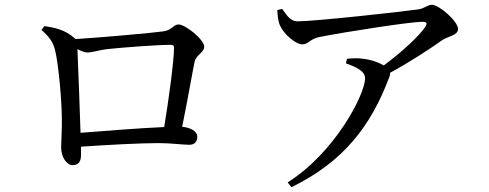

<svg xmlns="http://www.w3.org/2000/svg" viewBox="-20 -737 2040 801"><path d="M316 -183C313 -282 306 -464 303 -532C318 -524 334 -518 345 -518C364 -518 394 -528 426 -532C481 -538 633 -550 693 -550C703 -550 706 -546 706 -538C706 -485 684 -321 665 -207C570 -203 418 -191 316 -183ZM153 -612C185 -584 201 -563 210 -527C225 -465 238 -310 238 -240C239 -199 235 -145 235 -123C235 -80 259 -48 283 -48C309 -48 318 -65 318 -91C318 -104 318 -115 318 -125C434 -133 564 -140 642 -140C691 -140 743 -133 769 -133C793 -133 803 -147 803 -167C803 -189 775 -205 740 -208C761 -311 782 -432 792 -480C799 -509 832 -518 832 -542C832 -572 753 -635 725 -635C703 -635 697 -610 660 -606C620 -600 395 -580 295 -574C294 -575 293 -577 291 -578C252 -612 213 -621 165 -628Z M1137 -695C1138 -671 1140 -648 1149 -629C1163 -596 1213 -552 1241 -552C1267 -552 1271 -573 1310 -582C1419 -604 1693 -646 1740 -646C1760 -646 1765 -642 1753 -623C1725 -583 1653 -517 1581 -464C1561 -476 1530 -488 1493 -492C1473 -495 1455 -494 1428 -492L1423 -473C1466 -457 1503 -441 1503 -410C1503 -343 1377 -100 1180 24L1196 44C1414 -63 1527 -211 1604 -415C1607 -422 1607 -428 1607 -433C1695 -481 1781 -538 1824 -569C1847 -585 1891 -589 1891 -616C1891 -648 1812 -717 1782 -717C1763 -717 1752 -702 1726 -698C1665 -689 1294 -648 1222 -648C1192 -648 1179 -670 1157 -700Z"/></svg>

Font: Noto Serif SC Medium
Style: Regular
Weight: 500
Designer: Ryoko NISHIZUKA 西塚涼子 (kana & ideographs); Frank Grießhammer (Latin, Greek & Cyrillic); Wenlong ZHANG 张文龙 (bopomofo); San
Foundry: Adobe Systems Incorporated
Version: Version 1.001;PS 1.001;hotconv 16.6.54;makeotf.lib2.5.65590